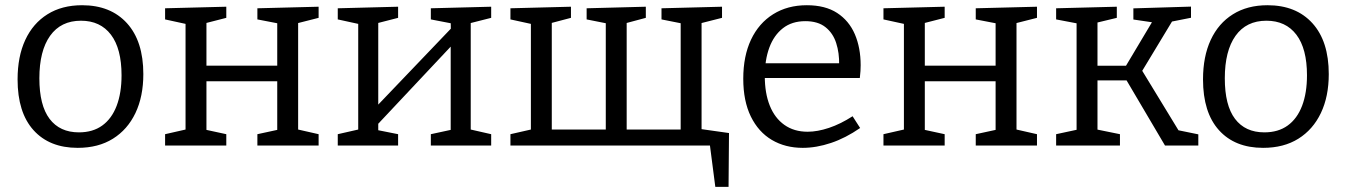

<svg xmlns="http://www.w3.org/2000/svg" viewBox="-20 -557 5153 735"><path d="M294.3 -537Q403.7 -537 466.2 -468Q528.7 -399 528.7 -273.3Q528.7 -187.7 498.5 -124.3Q468.3 -61 412.3 -26Q356.3 9 277.3 9Q169.3 9 108.3 -58.7Q47.3 -126.3 47.3 -253Q47.3 -340.7 76.8 -404.2Q106.3 -467.7 161.7 -502.3Q217 -537 294.3 -537ZM290 -477.7Q213 -477.7 171.8 -420Q130.7 -362.3 130.7 -257.3Q130.7 -153.7 169.8 -102Q209 -50.3 282 -50.3Q335.3 -50.3 371.5 -76.5Q407.7 -102.7 426.5 -151.8Q445.3 -201 445.3 -268.7Q445.3 -370.7 404.7 -424.2Q364 -477.7 290 -477.7Z M612 0V-43.3L707.3 -65L690.3 -39V-486.7L711.3 -461L612 -482.7V-525.3L846.3 -531.3V-488.7L751.3 -464.3L770.3 -488.3V-284L748.3 -305.7H1064L1041.3 -284V-486.7L1055.3 -465.3L965.3 -482.7V-525.3L1199.7 -531.3V-488.7L1103.7 -464.3L1121.3 -488.3V-39L1104.3 -65L1199.7 -43.3V0H965.3V-43.3L1056.3 -63L1041.3 -39V-268.3L1064 -246H748.3L770.3 -268.3V-39L755.3 -63L846.3 -43.3V0Z M1273 0V-43.3L1368.3 -65L1351.3 -46.7V-480L1372.3 -461L1273 -482.7V-525.3L1504 -531.3V-488.7L1409 -464.3L1428 -481.7V-141L1414.3 -142.3L1715 -456.7L1706 -438L1705.3 -480L1719.3 -465.3L1629.3 -482.7V-525.3L1860.3 -531.3V-488.7L1764.3 -464.3L1782 -481.7V-46.7L1765 -65L1860.3 -43.3V0H1629.3V-43.3L1720.3 -63L1705.3 -46.7V-399.3L1718 -392L1418.3 -73L1428 -91.3V-46.7L1420.3 -60L1504 -43.3V0Z M2718.3 158.3 2696 -13.7 2711.7 0H1934V-43.3L2029.3 -65L2012.3 -39V-486.7L2033.3 -461L1934 -482.7V-525.3L2165.7 -531.3V-488.7L2073.3 -464.3L2092.3 -488.3V-37L2070.3 -61H2318.3L2299 -37V-486.7L2313 -465.3L2225.7 -482.7V-525.3L2452.3 -531.3V-488.7L2361.3 -464.3L2379 -488.3V-33.7L2360 -61H2608.3L2585.7 -37V-486.7L2599.7 -465.3L2512.3 -482.7V-525.3L2744 -531.3V-488.7L2648 -464.3L2665.7 -488.3V-39L2648.7 -65L2770.7 -47.7L2769 158.3Z M3053 9Q2986 9 2934.6 -21.4Q2883.3 -51.8 2854.3 -111Q2825.3 -170.3 2825.3 -255.5Q2825.3 -342.2 2855 -405.2Q2884.8 -468.2 2939.8 -502.6Q2994.8 -537 3068.7 -537Q3139.2 -537 3184.7 -507.4Q3230.2 -477.7 3252.5 -425.9Q3274.7 -374 3274.7 -307.2Q3274.7 -296.3 3274 -285Q3273.2 -273.8 3271.5 -258.3H2886V-314.7H3201.3L3192.3 -308.7Q3193.3 -354.2 3181 -392.3Q3168.8 -430.3 3139.9 -453.1Q3111 -476 3062.8 -476Q3011.7 -476 2977.1 -449Q2942.5 -422 2925.1 -374.8Q2907.7 -327.5 2907.7 -265.7Q2907.7 -200.5 2926.7 -152.9Q2945.7 -105.2 2982.6 -79Q3019.5 -52.7 3071.7 -52.7Q3109.5 -52.7 3153.5 -67.5Q3197.5 -82.2 3243.8 -112L3272.7 -67Q3217.2 -28.5 3161.2 -9.8Q3105.2 9 3053 9Z M3362 0V-43.3L3457.3 -65L3440.3 -39V-486.7L3461.3 -461L3362 -482.7V-525.3L3596.3 -531.3V-488.7L3501.3 -464.3L3520.3 -488.3V-284L3498.3 -305.7H3814L3791.3 -284V-486.7L3805.3 -465.3L3715.3 -482.7V-525.3L3949.7 -531.3V-488.7L3853.7 -464.3L3871.3 -488.3V-39L3854.3 -65L3949.7 -43.3V0H3715.3V-43.3L3806.3 -63L3791.3 -39V-268.3L3814 -246H3498.3L3520.3 -268.3V-39L3505.3 -63L3596.3 -43.3V0Z M4023 0V-43.3L4113.3 -62.7L4101.3 -45.7V-482.7L4114.3 -465.3L4023 -482.7V-525.3L4255.3 -531.3V-488.7L4170.7 -468.3L4181.3 -482.7V-287.3L4166.3 -305.3H4308L4281.3 -290L4395.3 -481L4402 -470L4318.7 -482.3V-525L4539.3 -531.7V-489L4450 -471.3L4473.3 -485.7L4343 -270L4347.7 -294L4497 -49L4484.3 -59.7L4567.3 -42.7V0H4439.7L4289.7 -254.3L4305.7 -249.3H4166.3L4181.3 -255V-45.7L4170.7 -63L4267.3 -43.3V0Z M4832.3 -537Q4941.7 -537 5004.2 -468Q5066.7 -399 5066.7 -273.3Q5066.7 -187.7 5036.5 -124.3Q5006.3 -61 4950.3 -26Q4894.3 9 4815.3 9Q4707.3 9 4646.3 -58.7Q4585.3 -126.3 4585.3 -253Q4585.3 -340.7 4614.8 -404.2Q4644.3 -467.7 4699.7 -502.3Q4755 -537 4832.3 -537ZM4828 -477.7Q4751 -477.7 4709.8 -420Q4668.7 -362.3 4668.7 -257.3Q4668.7 -153.7 4707.8 -102Q4747 -50.3 4820 -50.3Q4873.3 -50.3 4909.5 -76.5Q4945.7 -102.7 4964.5 -151.8Q4983.3 -201 4983.3 -268.7Q4983.3 -370.7 4942.7 -424.2Q4902 -477.7 4828 -477.7Z"/></svg>

Font: Bitter Thin
Style: Regular
Weight: 100
Designer: Sol Matas, and Bitter project Authors
Foundry: Sol Matas
Version: Version 2.002